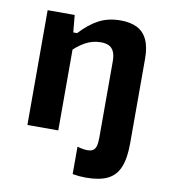

<svg xmlns="http://www.w3.org/2000/svg" viewBox="-82 -617 785 880"><g transform="rotate(10 310.0 -177.5)"><path d="M376.4 191.2Q345.5 191.2 314.2 185.8V58.1Q342 66.1 361.3 66.1Q378.1 66.1 387.5 59.9Q396.9 53.8 401.2 39.5Q405.4 25.2 405.5 0H549.2Q549.2 70.6 532.2 112.1Q515.2 153.7 477.7 172.4Q440.2 191.2 376.4 191.2ZM214.5 0H70.8V-534.2H196.7L205.8 -437.5H214.5ZM405.5 0V-355.6Q405.5 -384.2 397.1 -401.2Q388.8 -418.1 373.7 -425Q358.7 -431.8 337 -431.8Q297.2 -431.8 261.8 -411.5Q226.4 -391.2 193 -354.8V-454.2H222.2Q264.2 -500 307.9 -523Q351.5 -546.1 409.1 -546.1Q455.7 -546.1 486.7 -530.1Q517.7 -514.2 533.4 -480.3Q549.2 -446.4 549.2 -392.7V0Z"/></g></svg>

Font: Monaspace Neon Var ExtraLight
Style: Regular
Weight: 200
Designer: Riley Cran and the Lettermatic Team
Version: Version 1.200 (Monaspace Neon Var)